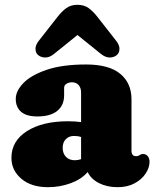

<svg xmlns="http://www.w3.org/2000/svg" viewBox="-20 -764 642 798"><path d="M27.5 -108Q27.5 -178 92 -219Q156.5 -260 262.5 -260Q293.5 -260 317 -256.5V-380Q317 -399 306.8 -410.5Q296.5 -422 279 -422Q266 -422 256.2 -415.8Q246.5 -409.5 246.5 -399V-368Q246.5 -326 217.8 -303Q189 -280 135.5 -280Q90 -280 67.8 -299.2Q45.5 -318.5 45.5 -353Q45.5 -386 77.5 -419Q109.5 -452 174.5 -474Q239.5 -496 337.5 -496Q433 -496 479.8 -457.2Q526.5 -418.5 526.5 -351.5V-135Q526.5 -127.5 530.8 -121.2Q535 -115 545.5 -115Q551.5 -115 555 -116.5Q558.5 -118 561.5 -120Q567.5 -124 573.5 -124Q587 -124 594.2 -114.8Q601.5 -105.5 601.5 -92Q601.5 -67 585.2 -42.5Q569 -18 539.2 -2Q509.5 14 468.5 14Q424.5 14 391 -3.2Q357.5 -20.5 344.5 -49Q318.5 -19 273.8 -2.5Q229 14 179.5 14Q110 14 68.8 -21Q27.5 -56 27.5 -108ZM240.5 -150Q240.5 -126 254.2 -112Q268 -98 291 -98Q304.5 -98 317 -102.5V-194.5Q304 -199 288 -199Q266.5 -199 253.5 -185.5Q240.5 -172 240.5 -150ZM204 -539.5Q185.5 -524.5 167.2 -525Q149 -525.5 137.5 -536Q128 -544.5 127.5 -560.5Q127 -576.5 142 -595.5L218 -692.5Q237 -717 255.8 -730.5Q274.5 -744 302 -744Q329.5 -744 348.2 -730.5Q367 -717 386 -692.5L462 -595.5Q477 -576.5 476.5 -560.5Q476 -544.5 466.5 -536Q455 -525.5 437 -525Q419 -524.5 400 -539.5L302 -618.5Z"/></svg>

Font: Fraunces 9pt SuperSoft Black
Style: Regular
Weight: 900
Version: Version 1.000;[b76b70a41]